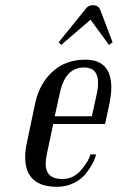

<svg xmlns="http://www.w3.org/2000/svg" viewBox="-20 -710 454 740"><path d="M156 -79Q156 -20 220 -20Q263 -20 293 -55Q323 -90 328 -115H350Q344 -83 311 -41Q294 -19 264.5 -4.5Q235 10 200 10Q77 10 77 -105Q77 -130 83 -157L116 -314Q132 -387 182 -433.5Q232 -480 309 -480Q409 -480 409 -372Q409 -348 402 -311L385 -232H185L161 -118Q156 -95 156 -79ZM358 -390Q358 -450 304 -450Q232 -450 211 -353L191 -262H334L354 -353Q358 -372 358 -390ZM308 -673Q319 -690 338.5 -690Q358 -690 366 -673L414 -547L400 -537L329 -634L216 -537L206 -547Z"/></svg>

Font: Trochut
Style: Italic
Weight: 400
Italic angle: -12°
Designer: Andreu Balius
Foundry: Andreu Balius
Version: Version 1.001